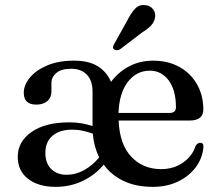

<svg xmlns="http://www.w3.org/2000/svg" viewBox="-20 -716 849 747"><path d="M771 -289.5Q771 -247 717 -247H441.5Q445.5 -154 491 -106Q536.5 -58 607 -58Q656 -58 692.8 -84Q729.5 -110 741 -149Q750 -161 758.5 -160.5Q772 -160.5 771.5 -145.5Q768.5 -102 742.5 -66.5Q716.5 -31 673.2 -10Q630 11 574.5 11Q509.5 11 461.2 -11.8Q413 -34.5 383.5 -75.5Q350.5 -35.5 302 -12.2Q253.5 11 197 11Q129.5 11 89.2 -20.2Q49 -51.5 49 -106Q49 -164.5 102.2 -202.2Q155.5 -240 250 -240Q275.5 -240 298.2 -236Q321 -232 340 -225.5V-359.5Q340 -402.5 318 -425.5Q296 -448.5 256.5 -448.5Q218 -448.5 199 -432Q180 -415.5 180 -393V-359.5Q180 -336 164 -322.5Q148 -309 121 -309Q72.5 -309 72.5 -355Q72.5 -385 96 -413.8Q119.5 -442.5 163.2 -461.2Q207 -480 268.5 -480Q325 -480 360 -458.5Q395 -437 412 -397.5Q440.5 -436 482.5 -458Q524.5 -480 576 -480Q634 -480 678 -455.5Q722 -431 746.5 -388Q771 -345 771 -289.5ZM563 -441Q511 -441 477.5 -397.5Q444 -354 441 -276.5H639Q664.5 -276.5 664.5 -298.5Q664.5 -365.5 636.2 -403.2Q608 -441 563 -441ZM156.5 -121.5Q156.5 -80.5 179.5 -58.2Q202.5 -36 238.5 -36Q275 -36 307.5 -54.2Q340 -72.5 366 -103.5Q345.5 -144.5 341 -196Q323 -202.5 303 -207Q283 -211.5 260.5 -211.5Q211.5 -211.5 184 -187.5Q156.5 -163.5 156.5 -121.5ZM477.5 -640.5Q491.5 -668 507 -683.5Q522.5 -699 545.5 -696Q565.5 -694 575.8 -679.8Q586 -665.5 583.5 -649Q581 -631.5 568.5 -617.8Q556 -604 534 -590.5L446 -523.5Q440.5 -521 434 -520.8Q427.5 -520.5 423.5 -524Q418.5 -528.5 419.8 -534Q421 -539.5 424.5 -545Z"/></svg>

Font: Fraunces 9pt S000
Style: Regular
Weight: 400
Version: Version 1.000; ttfautohint (v1.8.3)